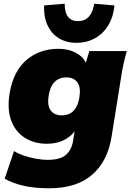

<svg xmlns="http://www.w3.org/2000/svg" viewBox="-20 -783 698 1027"><path d="M5 0ZM244 224Q165 224 107.5 211Q50 198 5 173L55 25Q77 39 108 49.5Q139 60 172.5 66Q206 72 235 72Q302 72 332.5 45.5Q363 19 371 -30L379 -81Q358 -51 319.5 -32.5Q281 -14 231 -14Q164 -14 113.5 -45.5Q63 -77 40 -138Q17 -199 32 -287Q52 -403 122 -462.5Q192 -522 293 -522Q345 -522 385 -501Q425 -480 439 -447L458 -510H658Q648 -474 640 -437.5Q632 -401 627 -365L577 -53Q556 80 472.5 152Q389 224 244 224ZM310 -166Q390 -166 405 -264Q413 -317 393.5 -343Q374 -369 336 -369Q255 -369 240 -270Q232 -218 251.5 -192Q271 -166 310 -166ZM389 -554Q334 -554 294 -579Q254 -604 233.5 -649.5Q213 -695 216 -754L326 -763Q326 -670 397 -670Q469 -670 484 -763L592 -754Q587 -694 560 -649Q533 -604 489 -579Q445 -554 389 -554Z"/></svg>

Font: Winston Black
Style: Italic
Weight: 900
Italic angle: -9°
Designer: Original fonts by Vernon Adams / Changes by Cristiano Sobral
Foundry: VOriginal fonts by Vernon Adams / Changes by Cristiano Sobral
Version: Version 2.503;July 17, 2020;FontCreator 13.0.0.2655 64-bit